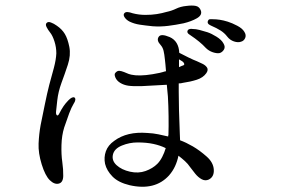

<svg xmlns="http://www.w3.org/2000/svg" viewBox="-20 -696 1040 709"><path d="M460 -62Q429 -69 410.5 -86Q392 -103 397 -125Q402 -147 430 -158.5Q458 -170 488 -170Q521 -170 546.5 -164.5Q572 -159 592 -149Q587 -132 579 -116.5Q571 -101 561 -91Q544 -74 517.5 -64.5Q491 -55 460 -62ZM641 -477Q645 -474 649 -472Q653 -470 655 -468Q660 -464 660.5 -459.5Q661 -455 652 -453Q650 -452 647.5 -451Q645 -450 641 -448Q641 -456 641 -463.5Q641 -471 641 -477ZM743 -118Q717 -141 692 -155.5Q667 -170 645 -178Q645 -184 644.5 -190Q644 -196 644 -202Q642 -244 641 -288.5Q640 -333 640 -358Q640 -364 640 -371.5Q640 -379 640 -388Q645 -388 648 -388.5Q651 -389 655 -390Q683 -394 706.5 -401.5Q730 -409 742 -426Q750 -438 744.5 -446.5Q739 -455 727.5 -460.5Q716 -466 707 -470Q696 -474 675.5 -484Q655 -494 642 -501Q640 -544 607 -559Q574 -573 566 -560Q557 -547 573 -530Q581 -521 584 -508.5Q587 -496 589 -476Q590 -468 591 -457Q592 -446 593 -433Q587 -432 581.5 -430Q576 -428 570 -427Q514 -415 480 -418Q462 -420 455 -423Q448 -426 438 -430Q428 -434 420.5 -434.5Q413 -435 406 -427Q401 -422 406 -410Q411 -398 424 -390Q437 -382 454 -379.5Q471 -377 504 -378Q527 -379 550.5 -380.5Q574 -382 596 -383Q597 -372 598 -361Q599 -350 600 -340Q602 -306 602.5 -267Q603 -228 602 -198Q601 -196 601 -192Q584 -196 565 -200Q546 -204 524 -205Q449 -211 402 -176Q379 -160 371 -137.5Q363 -115 368 -91Q374 -66 395.5 -44Q417 -22 459 -12Q552 9 604 -48Q618 -64 626.5 -82.5Q635 -101 639 -121Q652 -111 663 -101Q674 -91 682 -79Q690 -68 701 -54.5Q712 -41 725 -34Q738 -27 751 -33Q771 -43 769.5 -69.5Q768 -96 743 -118ZM459 -616Q476 -608 495.5 -605Q515 -602 544 -599Q573 -597 601 -600.5Q629 -604 658 -610Q687 -617 707 -628.5Q727 -640 722 -656Q717 -671 703.5 -674Q690 -677 668 -674Q647 -672 630.5 -664Q614 -656 595 -652Q578 -647 559 -644Q540 -641 517 -641Q493 -641 470 -647Q459 -651 451 -651.5Q443 -652 439 -647Q434 -641 440.5 -631.5Q447 -622 459 -616ZM255 -336Q247 -340 233 -326Q223 -316 215 -304.5Q207 -293 199 -277Q194 -267 190 -270.5Q186 -274 187 -284Q188 -294 191.5 -325.5Q195 -357 207 -390Q219 -422 230.5 -457Q242 -492 236 -523Q230 -553 219.5 -570.5Q209 -588 190 -601Q179 -609 168 -613Q157 -617 152 -611Q147 -606 152 -596Q157 -586 165 -576Q174 -565 181 -543.5Q188 -522 188 -499Q187 -476 179 -445.5Q171 -415 162 -383Q154 -352 145.5 -310Q137 -268 130 -234Q124 -201 122.5 -166Q121 -131 134 -89Q147 -47 164 -30.5Q181 -14 197 -18Q213 -22 213.5 -46Q214 -70 210 -98Q206 -125 207 -160.5Q208 -196 217 -225Q227 -255 235.5 -277.5Q244 -300 252 -313Q257 -320 258 -326.5Q259 -333 255 -336ZM870 -542Q881 -545 885.5 -556Q890 -567 882 -579Q875 -591 856 -601Q837 -611 821 -616Q805 -621 791.5 -623Q778 -625 765 -625Q762 -625 756.5 -625Q751 -625 749 -621Q742 -609 758 -602Q781 -592 795 -583Q809 -574 819 -561Q829 -548 844 -543Q859 -538 870 -542ZM791 -500Q801 -503 807 -513Q813 -523 805 -536Q798 -549 779.5 -560.5Q761 -572 746 -577Q730 -582 716.5 -585.5Q703 -589 691 -589Q687 -590 681.5 -589Q676 -588 674 -585Q667 -575 683 -566Q719 -542 740 -519Q751 -508 766 -503Q781 -498 791 -500Z"/></svg>

Font: Hannari
Style: Regular
Weight: 400
Version: Version 1.12